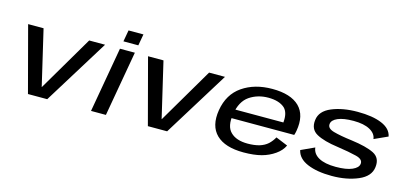

<svg xmlns="http://www.w3.org/2000/svg" viewBox="-66 -1217 3548 1675"><g transform="rotate(15 1708.5 -379.0)"><path d="M225.5 0H399.5L764 -589.5H620.5L327 -90.5H325.5L208.5 -589.5H69Z M795 0H929.5L1033 -589.5H898.5ZM929.5 -763 911 -659.5H1045.5L1064 -763Z M1308.5 0H1482.5L1847 -589.5H1703.5L1410 -90.5H1408.5L1291.5 -589.5H1152Z M2172.5 5.5 2187.5 -78Q2084.5 -78 2033 -129.5Q1980.5 -180 1999.5 -294.5Q2018.5 -412.5 2091.5 -462.5Q2165 -512 2260.5 -512Q2359 -512 2410 -466Q2451 -425 2442 -337H1993.5L1979.5 -256.5H2561.5Q2568 -275 2571.5 -296.5Q2597 -441 2519.5 -518.5Q2441.5 -595 2275 -595Q2115.5 -595 2005 -519Q1895.5 -443.5 1871 -295Q1847 -148.5 1926.5 -71Q2005.5 5.5 2172.5 5.5ZM2187.5 -78 2172.5 5.5Q2267 5.5 2334 -12.5Q2399.5 -30 2452 -67Q2503 -102.5 2525.5 -151L2417.5 -195.5Q2398 -160 2369 -132.5Q2338.5 -105 2293 -91Q2246.5 -78 2187.5 -78Z M2969 4.5Q3104 4.5 3206.5 -39.2Q3309 -83 3319 -168Q3330 -253.5 3262.2 -288Q3194.5 -322.5 3056.5 -340.5Q2952.5 -353.5 2891.2 -370.8Q2830 -388 2835 -429Q2838.5 -465 2889.5 -487Q2940.5 -509 3031 -509Q3124.5 -509 3178.8 -479.2Q3233 -449.5 3238.5 -400.5L3360.5 -456Q3347.5 -524.5 3264.2 -559.5Q3181 -594.5 3045.5 -594.5Q2910.5 -594.5 2812.2 -553.5Q2714 -512.5 2704.5 -430Q2693.5 -344.5 2760.8 -307.5Q2828 -270.5 2954 -253.5Q3063.5 -237.5 3127.8 -221.2Q3192 -205 3187 -163Q3183 -127 3130 -104Q3077 -81 2982.5 -81Q2883.5 -81 2828.5 -111.8Q2773.5 -142.5 2767.5 -198.5L2646 -142.5Q2661.5 -69 2748.8 -32.2Q2836 4.5 2969 4.5Z"/></g></svg>

Font: Anybody Expanded Medium
Style: Italic
Weight: 500
Width: 7
Italic angle: -10°
Version: Version 1.113;gftools[0.9.25]